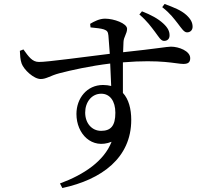

<svg xmlns="http://www.w3.org/2000/svg" viewBox="-20 -864 1040 967"><path d="M761 -703C779 -679 790 -658 806 -658C823 -658 834 -668 834 -686C834 -706 826 -724 802 -746C776 -770 741 -789 695 -807L682 -791C722 -757 741 -729 761 -703ZM876 -745C895 -720 907 -701 922 -701C938 -701 950 -712 950 -729C950 -749 942 -767 918 -789C891 -813 857 -826 809 -844L797 -828C839 -795 856 -770 876 -745ZM489 -205C443 -205 409 -243 409 -297C409 -349 441 -392 490 -392C533 -392 561 -356 561 -296C561 -230 538 -205 489 -205ZM499 -436C417 -436 365 -368 365 -290C365 -189 443 -110 542 -150C504 -53 404 15 282 60L294 83C494 40 641 -70 641 -260C641 -316 628 -365 599 -396V-550C794 -566 867 -542 903 -542C925 -542 938 -548 938 -571C938 -607 881 -629 841 -629C821 -629 771 -619 600 -601L602 -653C603 -678 620 -695 620 -719C620 -746 554 -770 509 -770C481 -770 454 -756 434 -744L436 -726C465 -723 488 -721 503 -716C519 -710 524 -705 526 -685L533 -593C416 -579 215 -551 176 -552C142 -552 124 -579 98 -615L80 -608C81 -587 82 -563 89 -544C100 -513 150 -466 185 -466C214 -466 233 -483 279 -495C336 -510 435 -532 535 -544L540 -431C528 -434 514 -436 499 -436Z"/></svg>

Font: Noto Serif CJK SC Medium
Style: Regular
Weight: 500
Designer: Ryoko NISHIZUKA 西塚涼子 (kana & ideographs); Frank Grießhammer (Latin, Greek & Cyrillic); Wenlong ZHANG 张文龙 (bopomofo); San
Foundry: Adobe
Version: Version 2.001;hotconv 1.1.0;makeotfexe 2.6.0